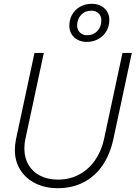

<svg xmlns="http://www.w3.org/2000/svg" viewBox="-20 -976 712 1008"><path d="M58 -189Q58 -215 64 -245L161 -698H210L113 -245Q108 -224 108 -196Q108 -147 130 -110Q152 -73 192 -53Q232 -33 285 -33Q345 -33 395 -59.5Q445 -86 478.5 -134Q512 -182 526 -245L623 -698H672L575 -245Q558 -167 519.5 -109.5Q481 -52 421 -20Q361 12 282 12Q218 12 167 -13Q116 -38 87 -83.5Q58 -129 58 -189ZM344 -840Q344 -874 359 -900Q374 -926 401 -941Q428 -956 462 -956Q489 -956 510 -945Q531 -934 542.5 -915Q554 -896 554 -872Q554 -838 538.5 -812Q523 -786 496 -771Q469 -756 435 -756Q409 -756 388 -767Q367 -778 355.5 -797Q344 -816 344 -840ZM437 -791Q470 -791 491 -813Q512 -835 512 -870Q512 -892 497.5 -906Q483 -920 460 -920Q427 -920 406 -898Q385 -876 385 -842Q385 -820 399.5 -805.5Q414 -791 437 -791Z"/></svg>

Font: Azeret Mono Thin
Style: Italic
Weight: 100
Italic angle: -12°
Designer: Martin Vácha
Foundry: Displaay
Version: Version 1.000; Glyphs 3.0.3, build 3074